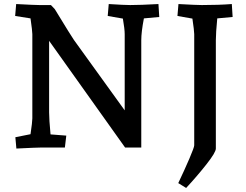

<svg xmlns="http://www.w3.org/2000/svg" viewBox="-20 -730 1218 950"><path d="M56 -51 131 -66Q140 -127 140 -144V-561Q140 -576 131 -639L55 -651L60 -710Q153 -705 175 -705H232L251 -685Q335 -547 346 -532L597 -184V-561Q597 -586 588 -638L513 -651L518 -710Q596 -705 624 -705Q674 -705 764 -710L768 -646L692 -639Q679 -572 679 -531V0H599L223 -528V-174Q223 -140 230 -65L308 -59L301 0H183Q161 0 61 5ZM941 -11V-561Q941 -577 932 -638L858 -651L863 -710Q953 -705 979 -705Q1062 -705 1127 -710L1131 -646L1055 -639Q1048 -567 1048 -531V5Q1048 24 1001.5 83Q955 142 901 200L862 176Q893 111 917 55Q941 -1 941 -11Z"/></svg>

Font: Andada Pro SemiBold
Style: Regular
Weight: 600
Designer: Carolina Giovagnoli
Foundry: Huerta Tipografica
Version: Version 3.005